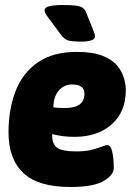

<svg xmlns="http://www.w3.org/2000/svg" viewBox="-20 -738 537 766"><path d="M260 8Q132 8 73 -48Q14 -104 14 -210Q14 -303 42.5 -375.5Q71 -448 131.5 -489.5Q192 -531 286 -531Q350 -531 389 -515.5Q428 -500 448 -475.5Q468 -451 475 -425Q482 -399 482 -379Q482 -292 426 -242Q370 -192 276 -192Q231 -192 188 -203V-199Q188 -163 208 -148.5Q228 -134 283 -134Q322 -134 346.5 -140.5Q371 -147 386 -153Q401 -159 408 -159Q419 -159 424.5 -143.5Q430 -128 432 -106.5Q434 -85 434 -68Q434 -40 393.5 -16Q353 8 260 8ZM239 -307Q317 -307 317 -364Q317 -401 268 -401Q235 -401 214 -376Q193 -351 193 -310Q204 -308 216 -307.5Q228 -307 239 -307ZM303 -572Q264 -572 249.5 -577.5Q235 -583 221 -602L182 -655Q171 -669 164.5 -679Q158 -689 158 -696Q158 -709 178 -713.5Q198 -718 228 -718Q264 -718 283 -715.5Q302 -713 310.5 -706.5Q319 -700 324 -687L353 -615Q359 -600 359 -593Q359 -572 303 -572Z"/></svg>

Font: Asap Semi Condensed Semi Condensed Black
Style: Italic
Weight: 900
Width: 4
Italic angle: -6°
Designer: Pablo Cosgaya
Foundry: Omnibus-Type
Version: Version 3.001; ttfautohint (v1.8.4.7-5d5b)